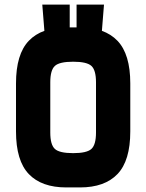

<svg xmlns="http://www.w3.org/2000/svg" viewBox="-20 -820 640 840"><path d="M175 -675H285V-800H165ZM315 -675H425L435 -800H315ZM270 0H300V-150Q240 -150 220 -168.5Q200 -187 200 -240V-350H50V-245Q50 -117 106 -58.5Q162 0 270 0ZM270 -700Q162 -700 106 -641.5Q50 -583 50 -455V-350H200V-460Q200 -513 220 -531.5Q240 -550 300 -550V-700ZM330 0Q438 0 494 -58.5Q550 -117 550 -245V-350H400V-240Q400 -187 380 -168.5Q360 -150 300 -150V0ZM330 -700H300V-550Q360 -550 380 -531.5Q400 -513 400 -460V-350H550V-455Q550 -583 494 -641.5Q438 -700 330 -700Z"/></svg>

Font: Millimetre
Style: Bold
Weight: 800
Designer: Jérémy Landes
Version: Version 1.0